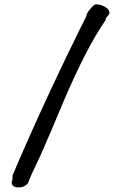

<svg xmlns="http://www.w3.org/2000/svg" viewBox="-20 -754 540 861"><path d="M105 68Q86 90 54 86Q29 81 33 59Q34 57 34.5 55Q35 53 36 51V33Q113 -148 196 -326.5Q279 -505 367 -681Q369 -701 402 -732Q418 -739 448 -725Q469 -714 471 -698Q471 -690 460 -679Q453 -672 453 -663Q410 -601 363 -510Q316 -419 265 -299Q228 -211 205.5 -158Q183 -105 175 -88Q171 -78 159 -51.5Q147 -25 126 18Q119 33 114 45.5Q109 58 105 68Z"/></svg>

Font: New Tegomin
Style: Regular
Weight: 400
Designer: Kyosuke Nagai
Version: Version 1.000